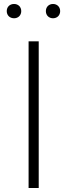

<svg xmlns="http://www.w3.org/2000/svg" viewBox="-20 -947 339 967"><path d="M51 -927C29 -927 14 -912 14 -891C14 -870 29 -855 51 -855C72 -855 87 -870 87 -891C87 -912 72 -927 51 -927ZM247 -927C226 -927 211 -912 211 -891C211 -870 226 -855 247 -855C268 -855 283 -870 283 -891C283 -912 268 -927 247 -927ZM175 -739H124V0H175Z"/></svg>

Font: Glow Sans SC Normal Light
Style: Regular
Weight: 300
Designer: Ryoko NISHIZUKA (kana, bopomofo & ideographs); Paul D. Hunt (Latin, Greek & Cyrillic); Sandoll Communications, Soo-young
Version: Version 0.93